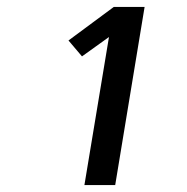

<svg xmlns="http://www.w3.org/2000/svg" viewBox="-20 -858 540 555"><path d="M224 -323 295 -751 217 -695 178 -741 309 -838H398L313 -323Z"/></svg>

Font: Iosevka Curly Oblique
Style: Bold
Weight: 700
Italic angle: -9°
Monospace: yes
Designer: Belleve Invis
Foundry: Belleve Invis
Version: Version 11.1.0; ttfautohint (v1.8.3)